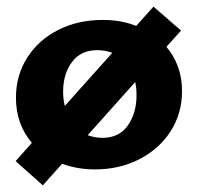

<svg xmlns="http://www.w3.org/2000/svg" viewBox="-20 -500 595 578"><path d="M528 -226Q528 -159 494 -105.5Q460 -52 400 -21Q340 10 266 10Q213 10 167 -7L109 58L27 -15L76 -70Q28 -126 28 -206Q28 -273 62 -326.5Q96 -380 155.5 -410Q215 -440 289 -440Q345 -440 390 -422L442 -480L525 -408L481 -359Q528 -303 528 -226ZM175 -181 318 -341Q296 -349 273 -349Q223 -349 196.5 -313Q170 -277 170 -224Q170 -203 175 -181ZM391 -213Q391 -237 387 -253L244 -93Q266 -85 288 -85Q339 -85 365 -122.5Q391 -160 391 -213Z"/></svg>

Font: Ysabeau Heavy
Style: Regular
Weight: 800
Designer: Christian Thalmann (Catharsis Fonts)
Version: Version 0.003